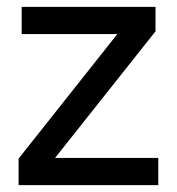

<svg xmlns="http://www.w3.org/2000/svg" viewBox="-20 -538 514 558"><path d="M34 0V-77L321 -439H43V-518H432V-447L140 -79H440V0Z"/></svg>

Font: IBM Plex Sans KR Text
Style: Regular
Weight: 450
Designer: Mike Abbink; Paul van der Laan; Pieter van Rosmalen; Wujin Sim; Chorong Kim; Dohee Lee;
Foundry: Sandoll Inc.
Version: Version 1.001